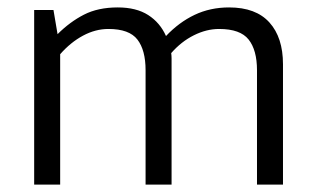

<svg xmlns="http://www.w3.org/2000/svg" viewBox="-20 -497 854 517"><path d="M142 0H72V-470H124L135 -405Q168 -438 206 -457.5Q244 -477 297 -477Q347 -477 379 -456.5Q411 -436 427 -400Q462 -437 504 -457Q546 -477 597 -477Q669 -477 705.5 -436.5Q742 -396 742 -324V0H672V-308Q672 -362 649.5 -390.5Q627 -419 570 -419Q536 -419 502 -402Q468 -385 441 -354Q442 -347 442 -339Q442 -331 442 -324V0H372V-308Q372 -362 350 -390.5Q328 -419 272 -419Q237 -419 203.5 -401Q170 -383 142 -351Z"/></svg>

Font: Mukta Mahee Light
Style: Regular
Weight: 300
Designer: Shuchita Grover, Noopur Datye, Girish Dalvi, Yashodeep Gholap
Foundry: Ek Type
Version: Version 2.538;PS 1.000;hotconv 16.6.51;makeotf.lib2.5.65220;